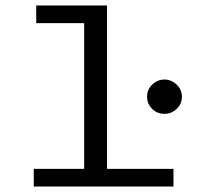

<svg xmlns="http://www.w3.org/2000/svg" viewBox="-20 -685 790 705"><path d="M104 0V-65H289V-600H113V-665H373V-65H617V0ZM584 -267Q557 -267 538.5 -285.5Q520 -304 520 -330Q520 -356 539 -374.5Q558 -393 584 -393Q609 -393 628.5 -374.5Q648 -356 648 -330Q648 -304 629 -285.5Q610 -267 584 -267Z"/></svg>

Font: Inconsolata ExtraExpanded
Style: Regular
Weight: 400
Width: 8
Monospace: yes
Designer: Raph Levien, Cyreal, Brenton Simpson
Foundry: Raph Levien, Cyreal, Google
Version: Version 3.000; ttfautohint (v1.8.2.53-6de2)